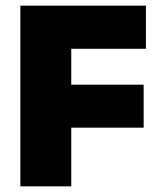

<svg xmlns="http://www.w3.org/2000/svg" viewBox="-20 -659 568 679"><path d="M52 0V-639H232V0ZM156 -207.5V-359.5H488V-207.5ZM104.5 -486.5V-639H496V-486.5Z"/></svg>

Font: Anek Gurmukhi ExtraBold
Style: Regular
Weight: 800
Designer: Sarang Kulkarni (Gurmukhi), Yesha Goshar (Latin)
Foundry: Ek Type
Version: Version 1.003